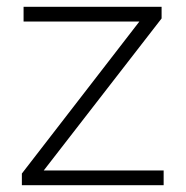

<svg xmlns="http://www.w3.org/2000/svg" viewBox="-20 -542 543 562"><path d="M459 -43V0H44V-34L388 -479H49V-522H453V-488L108 -43Z"/></svg>

Font: Hilab Light
Style: Regular
Weight: 300
Designer: Cristianderson Lima
Foundry: Cristianderson
Version: Version 1.0